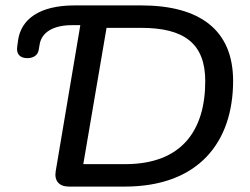

<svg xmlns="http://www.w3.org/2000/svg" viewBox="-20 -690 924 710"><path d="M81 -475C105 -475 120 -487 123 -505L127 -528C135 -570 176 -597 247 -597H277L186 -57C180 -21 199 0 235 0H441C715 0 842 -165 842 -391C842 -579 719 -670 502 -670H256C123 -670 58 -617 47 -542L44 -520C39 -492 52 -475 81 -475ZM443 -83H288L374 -587H502C660 -587 739 -530 739 -390C739 -210 654 -83 443 -83Z"/></svg>

Font: SN Pro Medium
Style: Italic
Weight: 400
Italic angle: -9°
Designer: Tobias Whetton
Foundry: Supernotes
Version: Version 1.001;Glyphs 3.2 (3249)